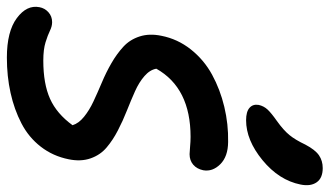

<svg xmlns="http://www.w3.org/2000/svg" viewBox="-228 -694 968 564"><g transform="rotate(90 256.0 -412.0)"><path d="M327.1 -650.9Q302.2 -650.9 290.8 -660.9Q279.3 -670.9 282.2 -688Q285.6 -703.1 295.9 -714.1Q306.2 -725.1 329.1 -741.2Q356.4 -760.7 370.6 -778.1Q384.8 -795.4 398.9 -825.2Q414.1 -854 430.2 -865Q446.3 -876 467.8 -876Q497.1 -876 509.5 -858.2Q522 -840.3 516.1 -811Q503.4 -747.6 444.6 -699.2Q385.7 -650.9 327.1 -650.9ZM143.1 51.8Q66.4 51.8 27.1 22.5Q-12.2 -6.8 -4.9 -43.9Q-2 -59.6 10 -70.3Q22 -81.1 39.1 -81.1Q51.3 -81.1 64.2 -74.7Q77.1 -68.4 98.1 -61.8Q119.1 -55.2 151.9 -55.2Q220.2 -55.2 264.2 -75Q308.1 -94.7 341.8 -141.1Q336.4 -159.2 317.1 -174.8Q297.9 -190.4 272.2 -202.4Q246.6 -214.4 216.6 -227.1Q186.5 -239.7 159.4 -255.4Q132.3 -271 111.3 -290.3Q90.3 -309.6 81.1 -338.1Q71.8 -366.7 79.1 -401.9Q88.4 -449.7 119.1 -488.5Q149.9 -527.3 193.4 -551Q236.8 -574.7 287.8 -586.9Q338.9 -599.1 391.1 -598.1Q434.1 -597.7 456.5 -575Q479 -552.2 474.1 -524.9Q470.2 -506.3 457.8 -495.6Q445.3 -484.9 426.8 -484.9Q421.9 -484.9 405.8 -486.3Q389.6 -487.8 376 -487.8Q232.4 -487.8 175.8 -387.2Q179.2 -368.2 197.5 -352.3Q215.8 -336.4 241.9 -324.7Q268.1 -313 298.3 -301Q328.6 -289.1 356.9 -274.4Q385.3 -259.8 407.2 -241.2Q429.2 -222.7 439.2 -194.1Q449.2 -165.5 441.9 -129.9Q432.6 -83.5 405 -47.9Q377.4 -12.2 336.4 9Q295.4 30.3 246.8 41Q198.2 51.8 143.1 51.8Z"/></g></svg>

Font: Shantell Sans Irregular
Style: Italic
Weight: 500
Italic angle: -11.31°
Designer: Stephen Nixon, Anya Danilova, Shantell Martin
Foundry: Arrow Type
Version: Version 1.006;[9816181b4]